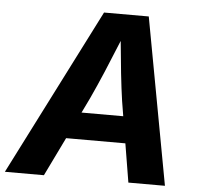

<svg xmlns="http://www.w3.org/2000/svg" viewBox="-73 -782 872 835"><g transform="rotate(5 363.0 -364.0)"><path d="M-21.5 0 347.7 -727.5H543L677.2 0H517.6L489.7 -168.9H231L148.9 0ZM288.1 -285.6H470.2L459.5 -351.1Q451.7 -404.8 444.6 -470.2Q437.5 -535.6 430.7 -610.8Q400.9 -537.1 373.3 -471.9Q345.7 -406.7 319.8 -351.1Z"/></g></svg>

Font: Inter
Style: Bold Italic
Weight: 700
Italic angle: -9.39999°
Designer: Rasmus Andersson
Foundry: rsms
Version: Version 4.001;git-9221beed3